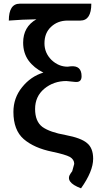

<svg xmlns="http://www.w3.org/2000/svg" viewBox="-20 -817 538 1045"><path d="M421 208Q330 174 365 126L373 115L384 75Q384 51 360 37Q336 24 265 9Q166 -11 109 -60Q53 -109 53 -208Q53 -284 100 -342Q147 -401 216 -422Q165 -447 135 -488Q106 -529 106 -585Q106 -671 178 -712Q102 -711 28 -705Q28 -797 88 -797H477Q477 -705 417 -705H348Q294 -705 258 -671Q222 -638 222 -581Q222 -529 260 -491Q299 -454 348 -454L364 -456Q424 -462 424 -402Q424 -368 390 -371L341 -376Q272 -376 221 -334Q171 -292 171 -224Q171 -156 211 -126Q252 -97 337 -82Q422 -66 454 -38Q487 -11 487 47Q487 115 421 208Z"/></svg>

Font: Swei Half Moon CJK SC
Style: Medium
Weight: 500
Version: Version 2.071